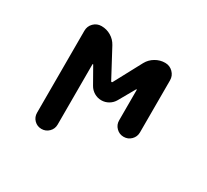

<svg xmlns="http://www.w3.org/2000/svg" viewBox="-146 -774 1293 1199"><g transform="rotate(30 500.0 -175.0)"><path d="M193.4 123V-467.8Q193.4 -501 216.3 -523.9Q239.3 -546.9 272.5 -546.9Q309.6 -546.9 340.8 -528.3Q372.1 -509.8 389.6 -477.5L496.1 -278.3Q498 -275.4 501 -275.4Q503.9 -275.4 505.9 -278.3L612.3 -476.6Q629.9 -508.8 662.1 -527.8Q694.3 -546.9 731.4 -546.9Q764.6 -546.9 788.1 -523.4Q811.5 -500 811.5 -466.8V-91.8Q811.5 -60.5 789.6 -38.6Q767.6 -16.6 736.3 -16.6Q705.1 -16.6 683.1 -38.6Q661.1 -60.5 661.1 -91.8V-310.5Q661.1 -313.5 659.2 -314Q657.2 -314.5 656.2 -312.5L590.8 -197.3Q577.1 -172.9 553.2 -158.7Q529.3 -144.5 501.5 -144.5Q473.6 -144.5 449.7 -158.7Q425.8 -172.9 412.1 -197.3L346.7 -312.5Q345.7 -314.5 343.8 -314Q341.8 -313.5 341.8 -310.5V123Q341.8 154.3 319.8 175.8Q297.9 197.3 267.1 197.3Q236.3 197.3 214.8 175.8Q193.4 154.3 193.4 123Z"/></g></svg>

Font: Rounded-X Mgen+ 1m bold
Style: Bold
Weight: 700
Designer: [Source Han Sans]
Ryoko NISHIZUKA  (kana & ideographs); Paul D. Hunt (Latin, Greek & Cyrillic); Wenlong ZHANG  (bopomofo
Version: Version 1.059.20150602